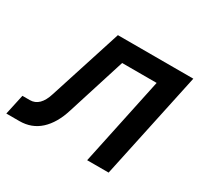

<svg xmlns="http://www.w3.org/2000/svg" viewBox="-131 -682 862 829"><g transform="rotate(30 300.0 -267.0)"><path d="M-12 0 10 -101H47Q98 -101 120 -173L236 -534H612L498 0H391L484 -439H312L220 -148Q198 -77 156 -38.5Q114 0 53 0Z"/></g></svg>

Font: Geist Mono SemiBold
Style: Italic
Weight: 600
Italic angle: -12°
Monospace: yes
Designer: Basement.studio, Andrés Briganti, Mateo Zaragoza
Foundry: Basement.studio, Vercel, Andrés Briganti, Guido Ferreyra, Mateo Zaragoza
Version: Version 1.500; ttfautohint (v1.8.4.7-5d5b)